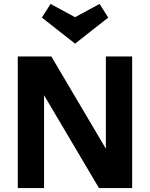

<svg xmlns="http://www.w3.org/2000/svg" viewBox="-20 -952 759 972"><path d="M70 0V-666H240L516 -199V-666H649V0H481L203 -470V0ZM360 -731 192 -863 236 -932 360 -865 484 -932 528 -863Z"/></svg>

Font: Secular One
Style: Regular
Weight: 400
Designer: Michal Sahar
Foundry: Hagilda
Version: Version 1.002; ttfautohint (v1.8.4.7-5d5b);gftools[0.9.29]